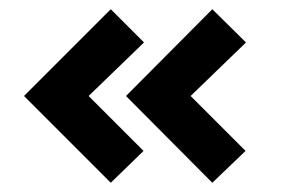

<svg xmlns="http://www.w3.org/2000/svg" viewBox="-20 -476 608 416"><path d="M393 -268 512 -149 440 -80 253 -268 440 -456 513 -384ZM172 -268 291 -149 220 -80 32 -268 220 -456 292 -384Z"/></svg>

Font: Advent Pro
Style: Bold
Weight: 700
Designer: VivaRado, Andreas Kalpakidis
Foundry: VivaRado, Andreas Kalpakidis
Version: Version 3.000